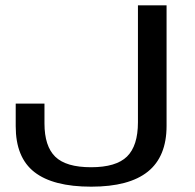

<svg xmlns="http://www.w3.org/2000/svg" viewBox="-20 -695 733 721"><path d="M322.5 6Q465 6 535.2 -50.5Q605.5 -107 605.5 -222.5V-675H498V-236Q498 -147.5 457 -107.2Q416 -67 322 -67Q228 -67 187.5 -106.5Q147 -146 147 -231.5V-306H39V-221Q39 -103.5 109.2 -48.8Q179.5 6 322.5 6Z"/></svg>

Font: Anybody SemiExpanded
Style: Regular
Weight: 400
Width: 6
Designer: Tyler Finck
Foundry: Etcetera Type Company
Version: Version 1.113;gftools[0.9.25]